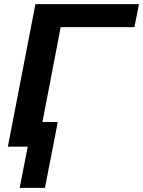

<svg xmlns="http://www.w3.org/2000/svg" viewBox="-20 -708 691 927"><path d="M651 -688 629 -577H273L185 -119H259L197 199H75L114 0H18L151 -688Z"/></svg>

Font: Libra Sans Modern
Style: Bold Italic
Weight: 700
Italic angle: -12°
Foundry: Stefan Peev, Context Ltd
Version: Version 1.000